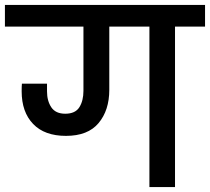

<svg xmlns="http://www.w3.org/2000/svg" viewBox="-44 -760 853 780"><path d="M789 -740V-652H667V0H563V-652H400V-395Q400 -312 356.5 -260Q313 -208 224 -208Q137 -208 90.5 -256.5Q44 -305 44 -389Q44 -410 45 -420H147V-389Q147 -350 164.5 -324Q182 -298 221 -298Q262 -298 278.5 -324.5Q295 -351 295 -391V-652H-24V-740Z"/></svg>

Font: Poppins Medium A&M
Style: Regular
Weight: 500
Designer: Ninad Kale (Devanagari), Jonny Pinhorn (Latin)
Foundry: Indian Type Foundry
Version: 4.004